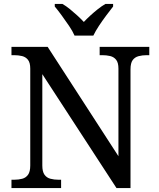

<svg xmlns="http://www.w3.org/2000/svg" viewBox="-20 -951 803 971"><path d="M38 0V-42H51Q74 -42 92.5 -47Q111 -52 122 -67.5Q133 -83 133 -114V-604Q133 -634 121.5 -648.5Q110 -663 91.5 -667.5Q73 -672 51 -672H38V-714H221L579 -161V-604Q579 -634 567.5 -648.5Q556 -663 537.5 -667.5Q519 -672 497 -672H484V-714H735V-672H722Q700 -672 681 -667Q662 -662 651 -647Q640 -632 640 -600V0H569L194 -576V-114Q194 -83 205 -67.5Q216 -52 235 -47Q254 -42 276 -42H289V0ZM357 -771Q347 -794 329 -820.5Q311 -847 292 -873Q273 -899 257 -918V-931H296Q315 -920 334 -904.5Q353 -889 371 -872.5Q389 -856 404 -840Q419 -856 437 -872.5Q455 -889 474.5 -904.5Q494 -920 513 -931H552V-918Q537 -899 517.5 -873Q498 -847 480.5 -820.5Q463 -794 452 -771Z"/></svg>

Font: Noto Serif Hebrew
Style: Regular
Weight: 400
Designer: Monotype Design Team
Foundry: Monotype Imaging Inc.
Version: Version 2.003